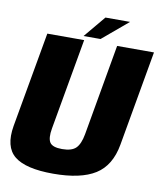

<svg xmlns="http://www.w3.org/2000/svg" viewBox="-89 -876 809 952"><g transform="rotate(10 316.0 -400.0)"><path d="M243 4Q104.5 4 47.8 -42Q-9 -88 9.5 -195.5L94.5 -675H280L199 -216.5Q190 -166 203.8 -145Q217.5 -124 265.5 -124Q314 -124 335.2 -145Q356.5 -166 365.5 -216.5L446 -675H631.5L547 -195.5Q528 -88 454.8 -42Q381.5 4 243 4ZM273.5 -694.5 364.5 -803.5H488.5L359 -694.5Z"/></g></svg>

Font: Anybody ExtraBold
Style: Italic
Weight: 800
Italic angle: -10°
Designer: Tyler Finck
Foundry: Etcetera Type Company
Version: Version 1.010; ttfautohint (v1.8.3) -l 8 -r 50 -G 200 -x 14 